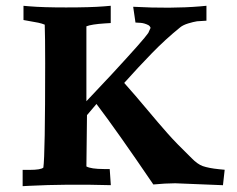

<svg xmlns="http://www.w3.org/2000/svg" viewBox="-20 -633 811 658"><path d="M278.1 -238.4 310.6 -276.7C356.7 -216.1 421.7 -124.1 505.5 -0.8C532.8 -3.4 557.7 -4.8 580.3 -4.9L744.1 1.7L750 -51.2L730.5 -53.1C707.4 -55.4 688.7 -59 674.5 -63.9C662.4 -68.4 649.8 -77.5 636.7 -91C601.8 -125 574.6 -152.8 555.3 -174.7C534 -198.7 510.2 -226.5 483.9 -258C457.6 -289.6 431.5 -319.9 405.7 -348.8C438.5 -385.4 470.2 -419.5 500.8 -450.9C531.4 -482.4 563.6 -511.8 597.5 -539.3C603.8 -544.5 612.9 -549 624.9 -552.7C636.8 -556.3 647 -558.8 655.4 -560.1L687.5 -562.1V-613.2L666.2 -611.2C599.7 -605.6 523.1 -605.1 436.4 -609.8L444.3 -555.7L461.9 -554.7C470.3 -554.1 479.1 -551.6 488.3 -547C492 -544.9 494.6 -541.7 496.1 -537.4C495.6 -536.1 494.4 -533.7 492.7 -530.1C491 -526.5 489.5 -523.2 488.2 -520.1C478.8 -505.7 436.8 -458.3 362.4 -377.8L276.1 -286.1V-542.8C287.6 -547.5 308.8 -550.8 339.5 -552.8L359.5 -554V-613.2L336.1 -611.2C305.4 -608.7 262.2 -607.5 206.5 -607.5C153.9 -607.5 112.4 -608.7 81.8 -611.3L60.5 -613.1V-564.4L111.2 -555.2C119.9 -553.3 127.3 -551 133.3 -548.5C134.3 -521 134.8 -477.2 134.8 -416.9C134.8 -206.8 132.7 -87.4 128.6 -58.7C123.1 -53.5 107.3 -50.8 81.1 -50.8H57.6V5L78.2 3.9C164.1 -0.5 258 -1.3 359.8 1.6L356 -53.7H335.9C306.3 -53.8 286.3 -56.8 276.1 -62.6Z"/></svg>

Font: Bentham
Style: Bold
Weight: 700
Version: Version 002.001